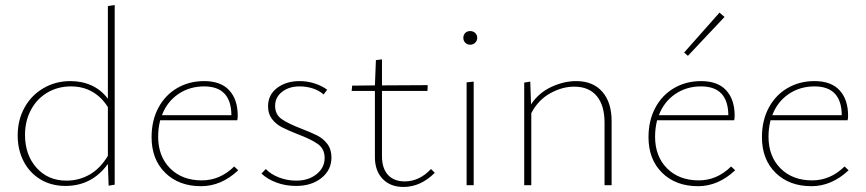

<svg xmlns="http://www.w3.org/2000/svg" viewBox="-20 -733 3429 760"><path d="M434 -713V-2L410 2L407 -84Q344 3 239 3Q183 3 140 -23Q97 -49 73.5 -94.5Q50 -140 50 -197Q50 -258 77 -307Q104 -356 152 -384Q200 -412 259 -412Q305 -412 343 -394.5Q381 -377 407 -342V-709ZM407 -116V-309Q382 -349 345 -370Q308 -391 261 -391Q209 -391 167.5 -366.5Q126 -342 102.5 -298Q79 -254 79 -199Q79 -120 124.5 -69Q170 -18 243 -18Q292 -18 334 -41.5Q376 -65 407 -116Z M923 -59Q856 4 776 4Q688 4 634 -49Q580 -102 580 -190Q580 -256 607 -306.5Q634 -357 681.5 -384.5Q729 -412 788 -412Q854 -412 887.5 -375.5Q921 -339 921 -275Q921 -263 919 -257H614Q606 -225 606 -192Q606 -114 653.5 -66.5Q701 -19 779 -19Q851 -19 907 -74ZM621 -277H896Q895 -391 788 -391Q730 -391 685.5 -360.5Q641 -330 621 -277Z M1015 -46 1032 -64Q1052 -43 1084.5 -30.5Q1117 -18 1153 -18Q1201 -18 1233 -43.5Q1265 -69 1265 -108Q1265 -144 1238 -163Q1211 -182 1158 -202Q1120 -217 1096.5 -229Q1073 -241 1057 -261.5Q1041 -282 1041 -312Q1041 -358 1077 -385Q1113 -412 1166 -412Q1196 -412 1224.5 -403Q1253 -394 1275 -378L1261 -359Q1243 -375 1218 -383Q1193 -391 1166 -391Q1124 -391 1096.5 -369.5Q1069 -348 1069 -314Q1069 -280 1094.5 -262Q1120 -244 1172 -224Q1211 -209 1235 -197Q1259 -185 1275.5 -163.5Q1292 -142 1292 -110Q1292 -60 1252.5 -28.5Q1213 3 1152 3Q1110 3 1074 -10.5Q1038 -24 1015 -46Z M1701 -49Q1645 7 1577 7Q1525 7 1494.5 -25Q1464 -57 1464 -111V-373H1372L1374 -394L1464 -395L1468 -495L1492 -498V-395L1673 -396L1672 -373H1492V-115Q1492 -67 1515.5 -41Q1539 -15 1582 -15Q1640 -15 1686 -64Z M1827 -407 1855 -410V0H1827ZM1814 -583Q1814 -595 1821.5 -602.5Q1829 -610 1841 -610Q1853 -610 1861 -602.5Q1869 -595 1869 -583Q1869 -572 1861 -564Q1853 -556 1841 -556Q1829 -556 1821.5 -564Q1814 -572 1814 -583Z M2401 -253V0H2373V-247Q2373 -316 2342 -353Q2311 -390 2253 -390Q2205 -390 2157.5 -363.5Q2110 -337 2083 -285V0H2055V-406L2079 -410L2082 -320Q2113 -366 2162.5 -389Q2212 -412 2261 -412Q2327 -412 2364 -370Q2401 -328 2401 -253Z M2890 -59Q2823 4 2743 4Q2655 4 2601 -49Q2547 -102 2547 -190Q2547 -256 2574 -306.5Q2601 -357 2648.5 -384.5Q2696 -412 2755 -412Q2821 -412 2854.5 -375.5Q2888 -339 2888 -275Q2888 -263 2886 -257H2581Q2573 -225 2573 -192Q2573 -114 2620.5 -66.5Q2668 -19 2746 -19Q2818 -19 2874 -74ZM2588 -277H2863Q2862 -391 2755 -391Q2697 -391 2652.5 -360.5Q2608 -330 2588 -277ZM2688 -525 2828 -683 2848 -666 2703 -512Z M3339 -59Q3272 4 3192 4Q3104 4 3050 -49Q2996 -102 2996 -190Q2996 -256 3023 -306.5Q3050 -357 3097.5 -384.5Q3145 -412 3204 -412Q3270 -412 3303.5 -375.5Q3337 -339 3337 -275Q3337 -263 3335 -257H3030Q3022 -225 3022 -192Q3022 -114 3069.5 -66.5Q3117 -19 3195 -19Q3267 -19 3323 -74ZM3037 -277H3312Q3311 -391 3204 -391Q3146 -391 3101.5 -360.5Q3057 -330 3037 -277Z"/></svg>

Font: Ysabeau Extralight
Style: Regular
Weight: 200
Designer: Christian Thalmann (Catharsis Fonts)
Version: Version 0.003